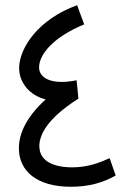

<svg xmlns="http://www.w3.org/2000/svg" viewBox="-20 -706 468 732"><path d="M398 -103C363 -87 316 -68 256 -68C185 -68 130 -91 130 -149C130 -189 156 -252 279 -330L272 -400C179 -381 129 -407 129 -449C129 -500 186 -566 301 -613L274 -686C128 -634 53 -524 53 -446C53 -390 94 -342 154 -327C72 -252 52 -188 52 -141C52 -54 120 6 250 6C318 6 372 -9 421 -37Z"/></svg>

Font: Noto Sans Arabic UI Cn
Style: Regular
Weight: 400
Width: 3
Designer: Monotype Design Team, Nadine Chahine and Nizar Qandah
Foundry: Monotype Imaging Inc.
Version: Version 2.010